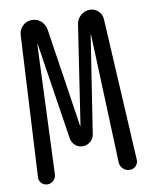

<svg xmlns="http://www.w3.org/2000/svg" viewBox="-83 -791 666 852"><g transform="rotate(-10 250.0 -365.0)"><path d="M62.5 0Q46.9 0 35.6 -11.2Q24.4 -22.5 25.4 -38.1L59.6 -674.8Q61.5 -698.2 78.6 -714.4Q95.7 -730.5 119.1 -730.5Q143.6 -730.5 160.6 -714.8Q177.7 -699.2 181.6 -674.8L249 -231.4Q249 -230.5 250 -230.5Q251 -230.5 251 -231.4L318.4 -676.8Q322.3 -700.2 339.8 -715.3Q357.4 -730.5 379.9 -730.5Q402.3 -730.5 418.5 -715.3Q434.6 -700.2 435.5 -676.8L470.7 -40Q471.7 -23.4 460.9 -11.7Q450.2 0 432.6 0Q416 0 403.3 -11.7Q390.6 -23.4 389.6 -40L367.2 -619.1Q367.2 -620.1 366.2 -620.1Q365.2 -620.1 365.2 -619.1L297.9 -183.6Q294.9 -165 280.3 -152.3Q265.6 -139.6 245.6 -139.6Q225.6 -139.6 211.4 -152.3Q197.3 -165 194.3 -183.6L127 -619.1Q127 -620.1 126 -620.1Q125 -620.1 125 -619.1L101.6 -38.1Q100.6 -22.5 89.4 -11.2Q78.1 0 62.5 0Z"/></g></svg>

Font: Rounded Mgen+ 2m regular
Style: Regular
Weight: 400
Designer: [Source Han Sans]
Ryoko NISHIZUKA  (kana & ideographs); Paul D. Hunt (Latin, Greek & Cyrillic); Wenlong ZHANG  (bopomofo
Version: Version 1.059.20150602